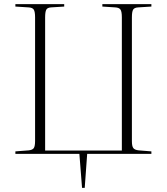

<svg xmlns="http://www.w3.org/2000/svg" viewBox="-20 -750 813 936"><path d="M380 166 367 0H55V-12L120 -17Q139 -19 145 -28.5Q151 -38 151 -63V-666Q151 -692 145 -702.5Q139 -713 119 -714L55 -718V-730H293V-718L229 -714Q211 -713 205.5 -702.5Q200 -692 200 -665V-16H574V-666Q574 -693 567.5 -703Q561 -713 541 -714L479 -718V-730H718V-718L654 -714Q635 -713 629 -703Q623 -693 623 -665V-62Q623 -37 630 -28Q637 -19 656 -17L718 -12V0H405L393 166Z"/></svg>

Font: Literata 72pt ExtraLight
Style: Regular
Weight: 200
Designer: Latin by Veronika Burian and Jose Scaglione. Greek by Irene Vlachou. Cyrillic by Vera Evstafieva.
Foundry: TypeTogether
Version: Version 3.002